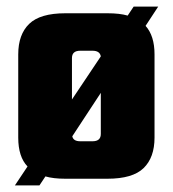

<svg xmlns="http://www.w3.org/2000/svg" viewBox="-20 -539 521 579"><path d="M446 -375V-124Q446 -64 413 -32Q380 0 304 0H177Q141 0 117 -7L99 20H25L63 -37Q35 -66 35 -124V-375Q35 -435 68 -467Q101 -499 177 -499H304Q341 -499 365 -492L383 -519H457L419 -461Q446 -431 446 -375ZM197 -364V-239L284 -369Q281 -386 259 -386H222Q197 -386 197 -364ZM284 -135V-259L198 -128Q201 -113 222 -113H259Q284 -113 284 -135Z"/></svg>

Font: Teko
Style: Bold
Weight: 700
Designer: Manushi Parikh, Jonny Pinhorn
Foundry: Indian Type Foundry
Version: Version 1.106;PS 1.0;hotconv 1.0.78;makeotf.lib2.5.61930; tt